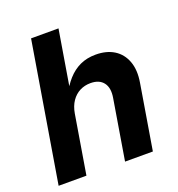

<svg xmlns="http://www.w3.org/2000/svg" viewBox="-132 -836 873 944"><g transform="rotate(-20 305.0 -364.0)"><path d="M210.4 -306.2 159.7 0H14.2L134.8 -727.5H278.3L224.1 -400.4H207Q230 -446.3 258.5 -478.3Q287.1 -510.3 323.2 -527.1Q359.4 -543.9 405.3 -543.9Q461.9 -543.9 501 -519.5Q540 -495.1 557.1 -449.2Q574.2 -403.3 563.5 -339.4L507.3 0H361.8L413.6 -313.5Q422.4 -364.7 400.9 -392.8Q379.4 -420.9 333.5 -420.9Q303.2 -420.9 277.6 -408Q252 -395 234.4 -369.4Q216.8 -343.8 210.4 -306.2Z"/></g></svg>

Font: Inter 20pt
Style: Bold Italic
Weight: 700
Italic angle: -9.3988°
Version: Version 4.001;git-66647c0bb